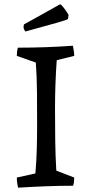

<svg xmlns="http://www.w3.org/2000/svg" viewBox="-20 -861 422 890"><path d="M64 9Q58 -15 58 -38L144 -57Q149 -113 150.5 -169Q152 -225 152 -280Q152 -356 151.5 -430.5Q151 -505 146 -571L58 -602Q58 -612 59 -621Q60 -630 63 -640Q191 -640 318 -649Q320 -637 322 -625.5Q324 -614 324 -602L243 -582Q239 -527 237 -470.5Q235 -414 235 -358Q235 -282 236 -209Q237 -136 241 -70L324 -38Q324 -28 323 -19Q322 -10 319 0Q255 0 191.5 2.5Q128 5 64 9ZM98 -715Q89 -726 89 -736L91 -748L131 -770L251 -837L259 -841Q264 -840 276 -824.5Q288 -809 298 -792L295 -773Q294 -770 249 -757Q204 -744 98 -715Z"/></svg>

Font: Labrada
Style: Regular
Weight: 400
Designer: Mercedes Jáuregui
Foundry: Omnibus-Type Team
Version: Version 1.000; ttfautohint (v1.8.4.7-5d5b)